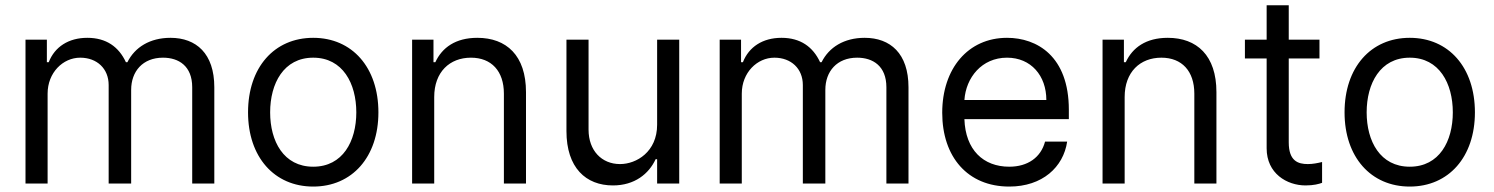

<svg xmlns="http://www.w3.org/2000/svg" viewBox="-20 -696 5664 728"><path d="M76.7 0H160.5V-340.9C160.5 -420.8 218.8 -477.3 284.1 -477.3C347.7 -477.3 392 -435.7 392 -373.6V0H477.3V-355.1C477.3 -425.4 521.3 -477.3 598 -477.3C657.7 -477.3 708.8 -445.7 708.8 -365.1V0H792.6V-365.1C792.6 -493.3 723.7 -552.6 626.4 -552.6C548.3 -552.6 491.1 -516.7 463.1 -460.2H457.4C430.4 -518.5 382.8 -552.6 311.1 -552.6C240.1 -552.6 187.5 -518.5 164.8 -460.2H157.7V-545.5H76.7Z M1167.6 11.4C1315.3 11.4 1414.8 -100.9 1414.8 -269.9C1414.8 -440.3 1315.3 -552.6 1167.6 -552.6C1019.9 -552.6 920.5 -440.3 920.5 -269.9C920.5 -100.9 1019.9 11.4 1167.6 11.4ZM1004.3 -269.9C1004.3 -379.3 1055.4 -477.3 1167.6 -477.3C1279.8 -477.3 1331 -379.3 1331 -269.9C1331 -160.5 1279.8 -63.9 1167.6 -63.9C1055.4 -63.9 1004.3 -160.5 1004.3 -269.9Z M1626.4 -328.1C1626.4 -423.3 1685.4 -477.3 1765.6 -477.3C1843.4 -477.3 1890.6 -426.5 1890.6 -340.9V0H1974.4V-346.6C1974.4 -485.8 1900.2 -552.6 1789.8 -552.6C1707.4 -552.6 1656.2 -515.6 1630.7 -460.2H1623.6V-545.5H1542.6V0H1626.4Z M2471.6 -223C2471.6 -120.7 2393.5 -73.9 2331 -73.9C2261.4 -73.9 2211.6 -125 2211.6 -204.5V-545.5H2127.8V-198.9C2127.8 -59.7 2201.7 7.1 2304 7.1C2386.4 7.1 2440.3 -36.9 2465.9 -92.3H2471.6V0H2555.4V-545.5H2471.6Z M2708.8 0H2792.6V-340.9C2792.6 -420.8 2850.9 -477.3 2916.2 -477.3C2979.8 -477.3 3024.1 -435.7 3024.1 -373.6V0H3109.4V-355.1C3109.4 -425.4 3153.4 -477.3 3230.1 -477.3C3289.8 -477.3 3340.9 -445.7 3340.9 -365.1V0H3424.7V-365.1C3424.7 -493.3 3355.8 -552.6 3258.5 -552.6C3180.4 -552.6 3123.2 -516.7 3095.2 -460.2H3089.5C3062.5 -518.5 3014.9 -552.6 2943.2 -552.6C2872.2 -552.6 2819.6 -518.5 2796.9 -460.2H2789.8V-545.5H2708.8Z M3806.8 11.4C3932.5 11.4 4012.1 -62.5 4026.3 -159.1H3942.5C3926.8 -99.4 3877.1 -63.9 3806.8 -63.9C3708.5 -63.9 3640.6 -127.5 3636.7 -244.3H4032.7V-279.8C4032.7 -483 3911.9 -552.6 3798.3 -552.6C3650.6 -552.6 3552.6 -436.1 3552.6 -268.5C3552.6 -100.9 3649.1 11.4 3806.8 11.4ZM3636.7 -316.8C3642.4 -401.6 3702.4 -477.3 3798.3 -477.3C3889.2 -477.3 3947.4 -409.1 3947.4 -316.8Z M4244.3 -328.1C4244.3 -423.3 4303.3 -477.3 4383.5 -477.3C4461.3 -477.3 4508.5 -426.5 4508.5 -340.9V0H4592.3V-346.6C4592.3 -485.8 4518.1 -552.6 4407.7 -552.6C4325.3 -552.6 4274.1 -515.6 4248.6 -460.2H4241.5V-545.5H4160.5V0H4244.3Z M4983 -545.5H4866.5V-676.1H4782.7V-545.5H4700.3V-474.4H4782.7V-133.5C4782.7 -38.4 4859.4 7.1 4930.4 7.1C4961.6 7.1 4981.5 1.4 4992.9 -2.8V-81.7C4975.1 -77.4 4957.4 -73.9 4938.9 -73.9C4902 -73.9 4866.5 -85.2 4866.5 -156.2V-474.4H4983Z M5325.3 11.4C5473 11.4 5572.4 -100.9 5572.4 -269.9C5572.4 -440.3 5473 -552.6 5325.3 -552.6C5177.6 -552.6 5078.1 -440.3 5078.1 -269.9C5078.1 -100.9 5177.6 11.4 5325.3 11.4ZM5161.9 -269.9C5161.9 -379.3 5213.1 -477.3 5325.3 -477.3C5437.5 -477.3 5488.6 -379.3 5488.6 -269.9C5488.6 -160.5 5437.5 -63.9 5325.3 -63.9C5213.1 -63.9 5161.9 -160.5 5161.9 -269.9Z"/></svg>

Font: Margiela Sans
Style: Regular
Weight: 400
Designer: Stefan Endress, Andreas Faust
Version: Version 1.100;FEAKit 1.0